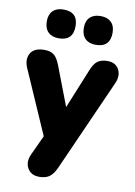

<svg xmlns="http://www.w3.org/2000/svg" viewBox="-99 -800 740 1052"><g transform="rotate(10 270.5 -274.0)"><path d="M374 -577Q336 -577 315 -598Q294 -619 294 -658Q294 -696 315 -716.5Q336 -737 374 -737Q412 -737 433 -716.5Q454 -696 454 -658Q454 -577 374 -577ZM168 -577Q130 -577 109 -598Q88 -619 88 -658Q88 -696 109 -716.5Q130 -737 168 -737Q248 -737 248 -658Q248 -577 168 -577ZM195 189Q149 189 129.5 155Q110 121 130 76L181 -34L26 -388Q7 -433 26.5 -467Q46 -501 104 -501Q136 -501 155.5 -486.5Q175 -472 191 -430L274 -213L363 -431Q379 -472 399.5 -486.5Q420 -501 455 -501Q499 -501 517.5 -467Q536 -433 516 -388L289 122Q271 161 249.5 175Q228 189 195 189Z"/></g></svg>

Font: Chiron GoRound TC H
Style: Regular
Weight: 900
Designer: Ryoko NISHIZUKA 西塚涼子 (kana, bopomofo & ideographs); Paul D. Hunt (Latin, Greek & Cyrillic); Sandoll Communications 산돌커뮤니
Foundry: Adobe
Version: Version 1.000;hotconv 1.1.1;makeotfexe 2.6.0